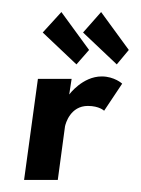

<svg xmlns="http://www.w3.org/2000/svg" viewBox="-20 -299 234 319"><path d="M194 -216 148 -279 118 -245 174 -192ZM128 -216 82 -279 51 -245 107 -192ZM99 -168H43L20 0H76L88 -89C89 -94 97 -123 126 -123C145 -123 153 -115 153 -115L183 -160C183 -160 170 -172 149 -172C117 -172 95 -142 95 -142Z"/></svg>

Font: Hussar Tani
Style: DwaKurs
Weight: 700
Foundry: Cannot Into Space Fonts
Version: Version 0.92